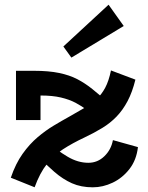

<svg xmlns="http://www.w3.org/2000/svg" viewBox="-20 -785 633 819"><path d="M453.4 -484.5 557.6 -445.3Q544.4 -391.9 524.2 -353.7Q504 -315.5 477.2 -287.7Q450.3 -259.9 416.3 -239.2Q382.3 -218.4 340.5 -198.6Q288.4 -174.1 248.8 -148.3Q209.2 -122.5 179.5 -84.6Q149.7 -46.7 127.7 13.8L26.1 -27Q46.4 -86.7 76.2 -128.6Q106 -170.5 140.3 -199.5Q174.5 -228.5 209.8 -249.6Q245 -270.7 276.4 -288Q312.3 -308.3 340.7 -325Q369.2 -341.7 391.1 -361.6Q413.1 -381.5 428.6 -410.5Q444.1 -439.4 453.4 -484.5ZM375.8 14Q325.9 14 287 -3.2Q248.1 -20.5 211.8 -52Q175.5 -83.5 133.3 -125.9L168.9 -188.8Q224.5 -142.5 268.4 -116.6Q312.3 -90.6 356.8 -90.6Q396.3 -90.6 425.1 -118.5Q454 -146.3 461.7 -187.3L568.4 -157.5Q562.1 -102.3 532.2 -64Q502.3 -25.7 460.6 -5.8Q418.9 14 375.8 14ZM48.2 -272.8V-483H124.9Q187.6 -483 231.9 -473.8Q276.2 -464.7 309.7 -447.3Q343.1 -429.9 373.4 -405.5Q403.7 -381.1 438.6 -350.4L389.2 -284Q369.9 -299.9 349.6 -316.1Q329.3 -332.3 302.6 -346.4Q275.8 -360.6 239.8 -369.1Q203.9 -377.6 152.8 -377.6V-272.8ZM284.5 -539.3 250.3 -586.7 443.1 -764.9 507.8 -674.1Z"/></svg>

Font: BioRhyme ExtraBold
Style: Regular
Weight: 800
Designer: Aoife Mooney
Foundry: Aoife Mooney Type
Version: Version 1.600;gftools[0.9.33]